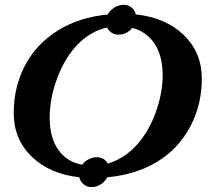

<svg xmlns="http://www.w3.org/2000/svg" viewBox="-20 -718 872 785"><path d="M354.5 46.9Q335.4 46.9 321.8 35.4Q308.1 23.9 304.2 6.8Q182.1 -6.8 109.1 -78.1Q36.1 -149.4 36.1 -255.9Q36.1 -363.3 82.8 -451.2Q129.4 -539.1 216.6 -593.3Q303.7 -647.5 420.4 -658.7Q430.2 -676.3 448 -687.3Q465.8 -698.2 485.8 -698.2Q504.9 -698.2 518.1 -687.3Q531.2 -676.3 535.2 -659.2Q659.2 -645.5 732.2 -574Q805.2 -502.4 805.2 -396.5Q805.2 -288.1 756.6 -198Q708 -107.9 621.3 -55.9Q534.7 -3.9 418.9 6.8Q409.7 23.9 392.3 35.4Q375 46.9 354.5 46.9ZM464.4 -576.2Q448.7 -576.2 436.5 -584.2Q424.3 -592.3 418 -605.5Q353 -591.3 300.5 -539.3Q248 -487.3 215.6 -402.8Q183.1 -318.4 183.1 -236.8Q183.1 -155.8 217.8 -106.2Q252.4 -56.6 315.9 -44.4Q326.2 -58.6 342.5 -66.9Q358.9 -75.2 376 -75.2Q406.2 -75.2 420.4 -49.3Q482.9 -66.9 533.4 -119.4Q584 -171.9 614.5 -252.7Q645 -333.5 645 -411.6Q645 -488.3 612.5 -538.3Q580.1 -588.4 521 -604Q498.5 -576.2 464.4 -576.2Z"/></svg>

Font: Tinos
Style: Bold Italic
Weight: 700
Italic angle: -16.333°
Designer: Steve Matteson
Foundry: Monotype Imaging Inc.
Version: Version 1.23